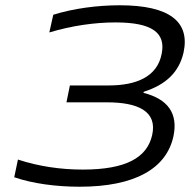

<svg xmlns="http://www.w3.org/2000/svg" viewBox="-20 -699 721 728"><path d="M385 -311C504 -311 577 -277 557 -187C538 -102 459 -56 294 -56C211 -56 127 -68 48 -94L34 -27C103 -3 193 9 282 9C492 9 612 -60 638 -184C655 -268 618 -323 524 -347L525 -351C610 -378 659 -426 676 -500C701 -616 624 -679 434 -679C350 -679 258 -667 182 -643L167 -576C253 -602 341 -614 418 -614C558 -614 609 -574 593 -495C576 -406 494 -375 392 -375H245L232 -311Z"/></svg>

Font: LT Wave Light
Style: Italic
Weight: 300
Designer: Daniel Lyons
Version: Version 2.5 (Glyphs App)